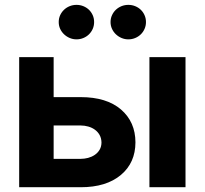

<svg xmlns="http://www.w3.org/2000/svg" viewBox="-20 -785 858 805"><path d="M60.4 0V-545.5H204.9V-377.8H318.2Q426.8 -377.8 487.2 -326Q547.6 -274.1 547.9 -188.2Q547.6 -102.6 487.2 -51.8Q425.8 0 318.2 0ZM606.5 0V-545.5H757.8V0ZM204.9 -119H318.2Q333.8 -119 349.3 -123Q364.7 -127.1 377.1 -135.5Q389.6 -143.8 397.4 -156.8Q405.2 -169.7 405.5 -187.1Q405.2 -205.3 397.7 -218.8Q390.3 -232.2 378 -241.1Q365.8 -250 350.3 -254.4Q334.9 -258.9 318.2 -258.9H204.9ZM443.5 -692.5Q443.5 -708.1 449.6 -721.2Q455.6 -734.4 465.7 -744Q475.9 -753.6 489.3 -759.1Q502.8 -764.6 518.1 -764.6Q533.4 -764.6 546.9 -759.1Q560.4 -753.6 570.3 -744Q580.3 -734.4 586.1 -721.2Q592 -708.1 592 -692.5Q592 -677.2 586.1 -663.9Q580.3 -650.6 570.1 -640.8Q560 -631 546.5 -625.5Q533 -620 518.1 -620Q503.2 -620 489.7 -625.7Q476.2 -631.4 465.9 -641.2Q455.6 -650.9 449.6 -664.1Q443.5 -677.2 443.5 -692.5ZM300.8 -764.6Q316.1 -764.6 329.5 -759.1Q343 -753.6 353 -744Q362.9 -734.4 368.8 -721.2Q374.6 -708.1 374.6 -692.5Q374.6 -677.2 368.8 -663.9Q362.9 -650.6 352.8 -640.8Q342.7 -631 329.2 -625.5Q315.7 -620 300.8 -620Q285.9 -620 272.4 -625.7Q258.9 -631.4 248.6 -641.2Q238.3 -650.9 232.2 -664.1Q226.2 -677.2 226.2 -692.5Q226.2 -708.1 232.2 -721.2Q238.3 -734.4 248.4 -744Q258.5 -753.6 272 -759.1Q285.5 -764.6 300.8 -764.6Z"/></svg>

Font: Inter P
Style: Bold
Weight: 700
Designer: Rasmus Andersson
Foundry: rsms
Version: Version 3.018;git-588b23468